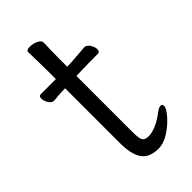

<svg xmlns="http://www.w3.org/2000/svg" viewBox="-210 -703 780 780"><g transform="rotate(-45 180.0 -313.5)"><path d="M67 -422Q55 -420 47 -420H46Q33 -420 24 -434.5Q15 -449 15 -463Q15 -477 26 -477H113V-528L111 -635Q111 -645 131 -645Q149 -645 166 -637Q183 -629 183 -617Q183 -596 182 -581L181 -528V-480L209 -481Q237 -483 256.5 -484.5Q276 -486 285 -487H286Q298 -487 308 -472.5Q318 -458 318 -444Q318 -429 306 -429Q246 -429 220 -428L181 -427V-108Q181 -80 184 -67.5Q187 -55 194.5 -50.5Q202 -46 217 -46Q235 -46 260.5 -57Q286 -68 310 -87Q327 -100 337 -100Q347 -100 347 -89Q347 -76 324.5 -49.5Q302 -23 270 -2.5Q238 18 208 18Q157 18 135 -13Q113 -44 113 -110V-424H108Q89 -424 67 -422Z"/></g></svg>

Font: Fusion Kai T
Style: Regular
Weight: 400
Designer: Fontworks Inc.
Version: Version 24.134;May 13, 2024